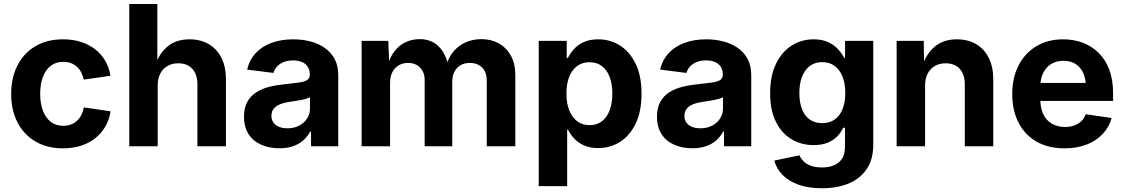

<svg xmlns="http://www.w3.org/2000/svg" viewBox="-20 -748 5748 982"><path d="M302.2 10.7Q221.2 10.7 161.6 -24.2Q102.1 -59.1 69.6 -121.8Q37.1 -184.6 37.1 -267.6Q37.1 -351.1 69.6 -414.1Q102.1 -477.1 161.6 -512Q221.2 -546.9 302.2 -546.9Q351.6 -546.9 392.8 -533.9Q434.1 -521 465.8 -496.6Q497.6 -472.2 517.8 -437.7Q538.1 -403.3 544.9 -360.4L408.2 -340.8Q403.8 -361.8 395 -378.4Q386.2 -395 373 -407Q359.9 -418.9 342.5 -425.3Q325.2 -431.6 303.7 -431.6Q265.1 -431.6 239 -411.1Q212.9 -390.6 199.2 -353.8Q185.5 -316.9 185.5 -268.1Q185.5 -219.7 199.2 -182.9Q212.9 -146 239 -125.2Q265.1 -104.5 303.7 -104.5Q325.2 -104.5 342.5 -111.1Q359.9 -117.7 373.3 -129.9Q386.7 -142.1 395.8 -159.4Q404.8 -176.8 408.7 -198.7L545.4 -178.7Q539.1 -135.3 518.8 -100.6Q498.5 -65.9 466.8 -40.8Q435.1 -15.6 393.3 -2.4Q351.6 10.7 302.2 10.7Z M786.6 -309.6V0H641.1V-727.5H784.7V-403.3H769.5Q791.5 -471.7 835.7 -509.3Q879.9 -546.9 949.2 -546.9Q1005.4 -546.9 1047.4 -522.5Q1089.4 -498 1112.5 -452.1Q1135.7 -406.2 1135.7 -341.8V0H989.7V-315.9Q989.7 -367.2 963.9 -395.8Q938 -424.3 891.6 -424.3Q860.8 -424.3 837.2 -410.9Q813.5 -397.5 800 -372.1Q786.6 -346.7 786.6 -309.6Z M1408.7 10.3Q1356.9 10.3 1315.9 -7.8Q1274.9 -25.9 1251.5 -61.8Q1228 -97.7 1228 -150.9Q1228 -196.3 1244.6 -226.6Q1261.2 -256.8 1290 -275.4Q1318.8 -293.9 1355.7 -303.5Q1392.6 -313 1433.1 -316.9Q1480.5 -321.8 1509.3 -325.9Q1538.1 -330.1 1551.3 -338.9Q1564.5 -347.7 1564.5 -365.2V-367.7Q1564.5 -390.1 1554.4 -406Q1544.4 -421.9 1525.4 -430.4Q1506.3 -439 1479 -439Q1451.2 -439 1430.4 -430.4Q1409.7 -421.9 1396.7 -407.5Q1383.8 -393.1 1378.4 -375L1244.1 -392.1Q1255.4 -440.9 1287.1 -475.6Q1318.8 -510.3 1368.2 -528.6Q1417.5 -546.9 1480.5 -546.9Q1526.4 -546.9 1567.6 -536.1Q1608.9 -525.4 1641.1 -502.9Q1673.3 -480.5 1691.7 -446Q1710 -411.6 1710 -363.8V0H1570.8V-75.2H1566.4Q1553.2 -49.8 1531.5 -30.5Q1509.8 -11.2 1479.5 -0.5Q1449.2 10.3 1408.7 10.3ZM1449.7 -91.8Q1484.4 -91.8 1510.3 -105.5Q1536.1 -119.1 1550.8 -142.1Q1565.4 -165 1565.4 -193.8V-251Q1559.1 -247.1 1546.6 -243.2Q1534.2 -239.3 1518.6 -236.3Q1502.9 -233.4 1487.1 -231Q1471.2 -228.5 1458 -226.6Q1431.6 -222.7 1411.1 -214.1Q1390.6 -205.6 1379.4 -191.2Q1368.2 -176.8 1368.2 -155.3Q1368.2 -134.8 1378.7 -120.6Q1389.2 -106.4 1407.5 -99.1Q1425.8 -91.8 1449.7 -91.8Z M1829.6 0V-539.1H1965.8L1971.7 -407.7H1961.4Q1974.1 -456.5 1998.8 -487.5Q2023.4 -518.6 2056.6 -533.2Q2089.8 -547.9 2126.5 -547.9Q2185.1 -547.9 2222.9 -511.2Q2260.7 -474.6 2276.4 -400.9H2259.8Q2271 -450.7 2298.1 -483.2Q2325.2 -515.6 2362.5 -531.7Q2399.9 -547.9 2441.9 -547.9Q2491.7 -547.9 2531 -526.1Q2570.3 -504.4 2593 -463.1Q2615.7 -421.9 2615.7 -362.3V0H2469.7V-334.5Q2469.7 -380.9 2444.8 -403.6Q2419.9 -426.3 2383.3 -426.3Q2355.5 -426.3 2335.2 -414.3Q2314.9 -402.3 2304 -380.9Q2293 -359.4 2293 -330.1V0H2151.9V-338.9Q2151.9 -378.9 2128.2 -402.6Q2104.5 -426.3 2066.9 -426.3Q2041 -426.3 2020.3 -414.6Q1999.5 -402.8 1987.3 -380.1Q1975.1 -357.4 1975.1 -324.2V0Z M2735.4 204.1V-539.1H2878.4V-452.1H2884.8Q2896 -475.1 2915.5 -496.8Q2935.1 -518.6 2965.6 -532.7Q2996.1 -546.9 3039.6 -546.9Q3101.6 -546.9 3151.6 -514.9Q3201.7 -482.9 3231.4 -421.1Q3261.2 -359.4 3261.2 -269Q3261.2 -180.2 3232.2 -118.2Q3203.1 -56.2 3152.8 -23.4Q3102.5 9.3 3038.6 9.3Q2996.6 9.3 2966.3 -4.6Q2936 -18.6 2916.3 -40Q2896.5 -61.5 2884.8 -85H2880.9V204.1ZM2995.1 -107.9Q3033.2 -107.9 3059.1 -128.2Q3085 -148.4 3098.4 -184.8Q3111.8 -221.2 3111.8 -269.5Q3111.8 -317.4 3098.4 -353.5Q3085 -389.6 3059.1 -409.7Q3033.2 -429.7 2995.1 -429.7Q2958 -429.7 2931.4 -409.9Q2904.8 -390.1 2890.9 -354.2Q2877 -318.4 2877 -269.5Q2877 -220.7 2891.1 -184.6Q2905.3 -148.4 2931.9 -128.2Q2958.5 -107.9 2995.1 -107.9Z M3521 10.3Q3469.2 10.3 3428.2 -7.8Q3387.2 -25.9 3363.8 -61.8Q3340.3 -97.7 3340.3 -150.9Q3340.3 -196.3 3356.9 -226.6Q3373.5 -256.8 3402.3 -275.4Q3431.2 -293.9 3468 -303.5Q3504.9 -313 3545.4 -316.9Q3592.8 -321.8 3621.6 -325.9Q3650.4 -330.1 3663.6 -338.9Q3676.8 -347.7 3676.8 -365.2V-367.7Q3676.8 -390.1 3666.7 -406Q3656.7 -421.9 3637.7 -430.4Q3618.7 -439 3591.3 -439Q3563.5 -439 3542.7 -430.4Q3522 -421.9 3509 -407.5Q3496.1 -393.1 3490.7 -375L3356.4 -392.1Q3367.7 -440.9 3399.4 -475.6Q3431.2 -510.3 3480.5 -528.6Q3529.8 -546.9 3592.8 -546.9Q3638.7 -546.9 3679.9 -536.1Q3721.2 -525.4 3753.4 -502.9Q3785.6 -480.5 3804 -446Q3822.3 -411.6 3822.3 -363.8V0H3683.1V-75.2H3678.7Q3665.5 -49.8 3643.8 -30.5Q3622.1 -11.2 3591.8 -0.5Q3561.5 10.3 3521 10.3ZM3562 -91.8Q3596.7 -91.8 3622.6 -105.5Q3648.4 -119.1 3663.1 -142.1Q3677.7 -165 3677.7 -193.8V-251Q3671.4 -247.1 3658.9 -243.2Q3646.5 -239.3 3630.9 -236.3Q3615.2 -233.4 3599.4 -231Q3583.5 -228.5 3570.3 -226.6Q3543.9 -222.7 3523.4 -214.1Q3502.9 -205.6 3491.7 -191.2Q3480.5 -176.8 3480.5 -155.3Q3480.5 -134.8 3491 -120.6Q3501.5 -106.4 3519.8 -99.1Q3538.1 -91.8 3562 -91.8Z M4184.6 214.8Q4115.2 214.8 4064.5 196.8Q4013.7 178.7 3982.4 146.7Q3951.2 114.7 3940.4 73.2L4068.8 46.4Q4075.7 62.5 4089.8 76.7Q4104 90.8 4127.2 99.6Q4150.4 108.4 4184.1 108.4Q4239.3 108.4 4270.5 82Q4301.8 55.7 4301.8 1V-94.7H4293Q4281.7 -70.8 4262.2 -50.5Q4242.7 -30.3 4212.9 -18.1Q4183.1 -5.9 4141.1 -5.9Q4078.6 -5.9 4028.3 -35.9Q3978 -65.9 3948.5 -125Q3918.9 -184.1 3918.9 -271Q3918.9 -360.4 3949 -421.9Q3979 -483.4 4029.3 -515.1Q4079.6 -546.9 4141.1 -546.9Q4184.6 -546.9 4215.1 -532.7Q4245.6 -518.6 4265.9 -496.6Q4286.1 -474.6 4297.9 -451.2H4302.2V-539.1H4446.3V-7.8Q4446.3 67.4 4412.6 116.9Q4378.9 166.5 4320.1 190.7Q4261.2 214.8 4184.6 214.8ZM4185.1 -118.2Q4222.7 -118.2 4249 -136.7Q4275.4 -155.3 4289.3 -189.7Q4303.2 -224.1 4303.2 -272.5Q4303.2 -320.3 4289.3 -355.7Q4275.4 -391.1 4249 -410.6Q4222.7 -430.2 4185.1 -430.2Q4147.5 -430.2 4121.3 -410.2Q4095.2 -390.1 4081.8 -354.7Q4068.4 -319.3 4068.4 -272.5Q4068.4 -224.6 4081.8 -189.9Q4095.2 -155.3 4121.6 -136.7Q4147.9 -118.2 4185.1 -118.2Z M4711.4 -309.6V0H4565.9V-539.1H4704.6L4706.5 -403.3H4694.3Q4716.3 -471.7 4760.5 -509.3Q4804.7 -546.9 4874 -546.9Q4930.2 -546.9 4972.2 -522.5Q5014.2 -498 5037.1 -452.1Q5060.1 -406.2 5060.1 -341.8V0H4914.6V-315.9Q4914.6 -367.2 4888.7 -395.8Q4862.8 -424.3 4816.4 -424.3Q4785.6 -424.3 4762 -410.9Q4738.3 -397.5 4724.9 -372.1Q4711.4 -346.7 4711.4 -309.6Z M5424.3 10.7Q5341.8 10.7 5282 -23.4Q5222.2 -57.6 5189.7 -120.1Q5157.2 -182.6 5157.2 -267.1Q5157.2 -350.6 5189.5 -413.3Q5221.7 -476.1 5280.3 -511.5Q5338.9 -546.9 5417.5 -546.9Q5471.7 -546.9 5518.1 -529.3Q5564.5 -511.7 5599.4 -477.3Q5634.3 -442.9 5653.6 -391.4Q5672.9 -339.8 5672.9 -272.5V-231.9H5215.3V-323.7H5602.1L5534.2 -299.8Q5534.2 -341.8 5521 -372.6Q5507.8 -403.3 5482.2 -420.2Q5456.5 -437 5418.9 -437Q5381.3 -437 5355 -419.9Q5328.6 -402.8 5314.7 -373Q5300.8 -343.3 5300.8 -304.7V-240.2Q5300.8 -194.8 5316.4 -163.1Q5332 -131.3 5360.6 -115Q5389.2 -98.6 5427.2 -98.6Q5453.1 -98.6 5474.4 -106.2Q5495.6 -113.8 5510.5 -128.2Q5525.4 -142.6 5533.2 -163.6L5665.5 -144.5Q5652.8 -97.7 5619.9 -62.7Q5586.9 -27.8 5537.4 -8.5Q5487.8 10.7 5424.3 10.7Z"/></svg>

Font: Inter 18pt
Style: Bold
Weight: 700
Designer: Rasmus Andersson
Foundry: rsms
Version: Version 4.001;git-66647c0bb